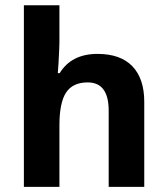

<svg xmlns="http://www.w3.org/2000/svg" viewBox="-20 -726 650 746"><path d="M540.5 0H402.3V-295.9Q402.3 -405.8 320.8 -405.8Q262.7 -405.8 236.8 -366.5Q210.9 -327.1 210.9 -238.8V0H72.8V-705.6H210.9V-562Q210.9 -544.9 207.5 -482.9L204.6 -441.9H211.9Q257.8 -516.6 358.9 -516.6Q448.2 -516.6 494.4 -468.5Q540.5 -420.4 540.5 -330.6Z"/></svg>

Font: Bpm'online Open Sans
Style: Bold
Weight: 700
Foundry: Ascender Corporation
Version: Version 1.10